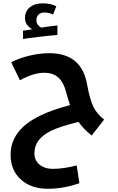

<svg xmlns="http://www.w3.org/2000/svg" viewBox="-20 -831 723 1177"><path d="M272.9 326.2Q170.4 326.2 107.7 269.3Q44.9 212.4 44.9 118.2Q44.9 64.9 66.2 20.8Q87.4 -23.4 128.2 -59.3Q168.9 -95.2 234.4 -126.2Q299.8 -157.2 409.2 -187Q393.6 -234.4 384.8 -268.1Q369.6 -327.1 337.2 -356Q304.7 -384.8 251 -384.8Q185.5 -384.8 102.1 -338.9L48.8 -449.2Q97.2 -474.6 160.2 -489.7Q223.1 -504.9 282.2 -504.9Q481 -504.9 514.2 -312Q531.2 -217.8 554 -173.6Q576.7 -129.4 618.2 -98.1L542 0Q493.2 -38.6 460.9 -84Q340.3 -53.2 291.5 -28.6Q242.7 -3.9 216.8 29.5Q190.9 63 190.9 109.9Q190.9 151.9 222.4 178Q253.9 204.1 303.2 204.1Q370.1 204.1 450.2 183.1L466.8 292Q369.6 326.2 272.9 326.2ZM121.1 -642.6 178.2 -651.9Q158.7 -661.6 146 -679Q133.3 -696.3 133.3 -719.7Q133.3 -762.7 163.1 -786.6Q192.9 -810.5 243.2 -810.5Q292.5 -810.5 325.2 -792.5L305.2 -741.7Q279.8 -754.4 251 -754.4Q229.5 -754.4 216.3 -741.7Q203.1 -729 203.1 -706.5Q203.1 -690.9 211.9 -679.2Q220.7 -667.5 233.4 -661.6L251 -664.6Q301.8 -672.4 332 -674.8V-616.7Q296.4 -614.3 214.1 -604.5Q131.8 -594.7 121.1 -591.8Z"/></svg>

Font: Noto Sans Kufi Arabic
Style: Bold
Weight: 700
Designer: Monotype Design team
Foundry: Monotype Imaging Inc.
Version: Version 1.02